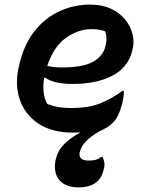

<svg xmlns="http://www.w3.org/2000/svg" viewBox="-20 -567 640 837"><path d="M223 128Q231 91 258 63Q285 35 331 10Q315 11 297 11Q205 11 145.5 -29.5Q86 -70 64.5 -138Q43 -206 65 -288L68 -301Q90 -383 135.5 -437.5Q181 -492 242.5 -519.5Q304 -547 373 -547Q425 -547 463.5 -529Q502 -511 525.5 -482Q549 -453 557.5 -418.5Q566 -384 558 -352L556 -344Q537 -271 468 -236Q399 -201 297 -201Q255 -201 224 -208.5Q193 -216 178 -228H173Q167 -197 170 -167Q173 -137 186 -114Q211 -104 236 -100Q261 -96 290 -96Q365 -96 414.5 -115.5Q464 -135 514 -171H520Q520 -156 518 -143.5Q516 -131 514 -120Q512 -113 510 -106Q497 -59 477 -37.5Q457 -16 438 -7Q392 15 364 40Q336 65 328 94Q319 133 366 133Q383 133 396 130Q409 127 421 117H427Q433 130 435 142.5Q437 155 432 172Q423 212 395 231Q367 250 323 250Q265 250 238 217Q211 184 223 128ZM379 -440Q321 -440 267.5 -402Q214 -364 186 -280Q213 -273 248 -273Q343 -273 386 -298Q429 -323 439 -363Q445 -387 444 -403Q443 -419 438 -431Q425 -435 411.5 -437.5Q398 -440 379 -440Z"/></svg>

Font: Recursive Mn Csl St SmB
Style: Italic
Weight: 600
Italic angle: -15°
Monospace: yes
Version: Version 1.079;hotconv 1.0.112;makeotfexe 2.5.65598; ttfautoh